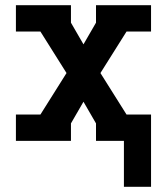

<svg xmlns="http://www.w3.org/2000/svg" viewBox="-20 -540 640 736"><path d="M455 176V0H348V-67L300 -150L252 -67V0H41V-101H135L235 -260L135 -419H41V-520H252V-453L300 -370L348 -453V-520H559V-419H465L365 -260L465 -101H559V176Z"/></svg>

Font: Iosevka Plex Etoile
Style: Bold
Weight: 700
Designer: Belleve Invis
Foundry: Belleve Invis
Version: Version 25.1.1; ttfautohint (v1.8.4)